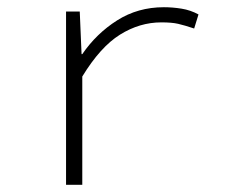

<svg xmlns="http://www.w3.org/2000/svg" viewBox="-20 -512 640 532"><path d="M163 0V-480H201L206 -362H208Q247 -419 304.5 -455.5Q362 -492 434 -492Q458 -492 483 -488Q508 -484 530 -472L518 -433Q491 -442 473.5 -446Q456 -450 427 -450Q367 -450 312.5 -416Q258 -382 208 -300V0Z"/></svg>

Font: Source Code Pro ExtraLight Light
Style: Regular
Weight: 300
Monospace: yes
Version: Version 1.018;hotconv 1.0.116;makeotfexe 2.5.65601